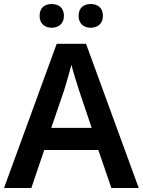

<svg xmlns="http://www.w3.org/2000/svg" viewBox="-20 -935 711 955"><path d="M177 -856C177 -816 204 -797 237 -797C270 -797 298 -816 298 -856C298 -898 270 -915 237 -915C204 -915 177 -898 177 -856ZM371 -856C371 -816 398 -797 431 -797C464 -797 492 -816 492 -856C492 -898 464 -915 431 -915C398 -915 371 -898 371 -856ZM534 0H670L408 -717H262L0 0H136L200 -189H469ZM374 -483 436 -299H235L298 -483C305 -506 325 -572 335 -613C344 -578 365 -510 374 -483Z"/></svg>

Font: Noto Sans Arabic UI SmBd
Style: Regular
Weight: 600
Designer: Monotype Design Team, Nadine Chahine and Nizar Qandah
Foundry: Monotype Imaging Inc.
Version: Version 2.010